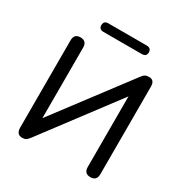

<svg xmlns="http://www.w3.org/2000/svg" viewBox="-198 -1027 1137 1188"><g transform="rotate(30 371.0 -433.0)"><path d="M234 -812Q202 -812 202 -842Q202 -873 234 -873H508Q541 -873 541 -842Q541 -812 508 -812ZM126 7Q84 7 84 -42V-665Q84 -712 129 -712Q174 -712 174 -665V-161L568 -683Q579 -699 590 -705.5Q601 -712 619 -712Q658 -712 658 -666V-40Q658 7 613 7Q568 7 568 -40V-544L175 -22Q163 -6 153 0.5Q143 7 126 7Z"/></g></svg>

Font: Chiron GoRound TC
Style: Regular
Weight: 400
Designer: Ryoko NISHIZUKA 西塚涼子 (kana, bopomofo & ideographs); Paul D. Hunt (Latin, Greek & Cyrillic); Sandoll Communications 산돌커뮤니
Foundry: Adobe
Version: Version 1.000;hotconv 1.1.1;makeotfexe 2.6.0